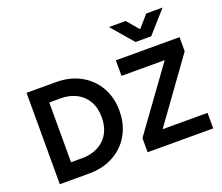

<svg xmlns="http://www.w3.org/2000/svg" viewBox="-147 -1162 1597 1382"><g transform="rotate(-20 651.0 -471.0)"><path d="M88.5 0V-700H314.5Q420 -700 501 -655.5Q582 -611 627.5 -532Q673 -453 673 -349.5Q673 -272.5 647 -208.2Q621 -144 573.2 -97.5Q525.5 -51 459.8 -25.5Q394 0 314.5 0ZM218.5 -121H302.5Q355 -121 398 -136.5Q441 -152 472.2 -181.5Q503.5 -211 520.2 -253.5Q537 -296 537 -349.5Q537 -422 507.8 -473.2Q478.5 -524.5 425.8 -551.8Q373 -579 302.5 -579H218.5ZM761 0V-108.5L1103.5 -581H772.5V-700H1260.5V-592L919.5 -119H1263.5V0ZM951 -775.5 808 -942H935.5L1013.5 -850.5L1093.5 -942H1218.5L1071 -775.5Z"/></g></svg>

Font: Geologica EX Med
Style: Regular
Weight: 500
Designer: Sindre Bremnes, Frode Helland
Foundry: Monokrom Skriftforlag AS
Version: Version 1.010;gftools[0.9.28]